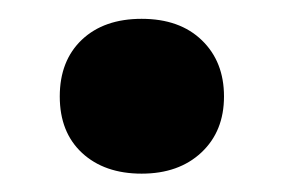

<svg xmlns="http://www.w3.org/2000/svg" viewBox="-20 -382 302 204"><path d="M130.5 -197.5Q91 -197.5 67.2 -219.5Q43.5 -241.5 43.5 -279.5Q43.5 -317.5 67 -339.8Q90.5 -362 130.5 -362Q171 -362 194.5 -339.2Q218 -316.5 218 -279.5Q218 -242.5 194 -220Q170 -197.5 130.5 -197.5Z"/></svg>

Font: Encode Sans SmBold
Style: Regular
Weight: 600
Designer: Multiple Designers
Foundry: Impallari Type
Version: Version 3.002; ttfautohint (v1.8.3) -l 8 -r 50 -G 200 -x 14 